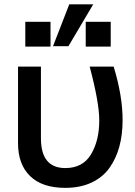

<svg xmlns="http://www.w3.org/2000/svg" viewBox="-20 -863 632 900"><path d="M64.5 -191.4V-550.8H171.9V-214.8Q171.9 -75.2 286.1 -75.2Q368.2 -75.2 406.7 -139.6Q445.3 -204.1 445.3 -298.8Q445.3 -381.8 400.4 -550.8H512.7Q554.7 -414.1 554.7 -299.8Q554.7 -232.4 539.6 -176.3Q524.4 -120.1 493.2 -76.2Q461.9 -32.2 409.2 -7.3Q356.4 17.6 286.1 17.6Q177.7 17.6 121.1 -37.6Q64.5 -92.8 64.5 -191.4ZM228.5 -646.5 304.7 -842.8H417L300.8 -646.5ZM98.6 -644.5V-760.7H216.8V-644.5ZM381.8 -644.5V-760.7H499V-644.5Z"/></svg>

Font: Gothic A1 SemiBold
Style: Regular
Weight: 600
Version: Version 2.50